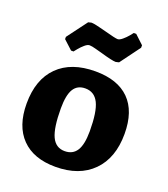

<svg xmlns="http://www.w3.org/2000/svg" viewBox="-140 -857 843 965"><g transform="rotate(20 281.5 -374.5)"><path d="M24 -241Q24 -370 95 -440.5Q166 -511 295 -511Q414 -511 476.5 -448.5Q539 -386 539 -265Q539 -136 467 -63.5Q395 9 268 9Q151 9 87.5 -56Q24 -121 24 -241ZM370 -218Q370 -322 347.5 -367.5Q325 -413 276 -413Q234 -413 214 -380.5Q194 -348 194 -277Q194 -173 215.5 -127Q237 -81 285 -81Q328 -81 349 -114Q370 -147 370 -218ZM95 -611V-623L175 -730L191 -734Q207 -734 236.5 -726Q266 -718 272 -717Q330 -701 343 -701Q353 -701 368 -713.5Q383 -726 394.5 -740Q406 -754 409 -758H422L469 -714V-701L390 -594L373 -590Q354 -590 292 -608Q287 -609 260.5 -616.5Q234 -624 222 -624Q211 -624 196.5 -611.5Q182 -599 170.5 -585Q159 -571 156 -567H143Z"/></g></svg>

Font: Alegreya SC ExtraBold
Style: Regular
Weight: 800
Designer: Juan Pablo del Peral
Foundry: Huerta Tipografica
Version: Version 2.007; ttfautohint (v1.6)